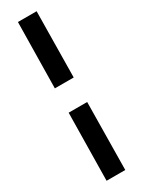

<svg xmlns="http://www.w3.org/2000/svg" viewBox="-239 -746 715 961"><g transform="rotate(-30 118.5 -265.0)"><path d="M59 190H167L172 -200H65ZM66 -340H175L180 -720H72Z"/></g></svg>

Font: Fixel Text 20240404 SemiBold
Style: Italic
Weight: 600
Width: 4
Italic angle: -10°
Designer: AlfaBravo + MacPaw
Foundry: Kyrylo Tkachov, Marchela Mozhyna, Serhii Makarenko, Maria Weinstein, Zakhar Kryvoshyya
Version: Version 1.211;Glyphs 3.2 (3225)